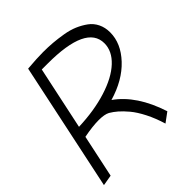

<svg xmlns="http://www.w3.org/2000/svg" viewBox="-184 -825 962 962"><g transform="rotate(-45 297.0 -343.5)"><path d="M115.2 -236.8Q178.2 -249 221.2 -249Q262.7 -249 283.2 -237.8Q302.2 -226.6 321 -210.4Q339.8 -194.3 362.8 -167Q385.7 -139.6 407.7 -96.4Q429.7 -53.2 445.8 0L496.1 -37.1Q442.9 -201.2 337.9 -274.9Q446.3 -306.6 509.8 -374.3Q573.2 -441.9 573.2 -519Q573.2 -553.7 559.8 -581.3Q546.4 -608.9 522 -626.7Q497.6 -644.5 468.3 -657Q439 -669.4 402.3 -675.5Q365.7 -681.6 333.5 -684.3Q301.3 -687 265.1 -687Q222.7 -687 153.8 -681.2L9.8 0L66.9 -9.8ZM199.2 -629.9H241.2Q514.2 -629.9 514.2 -501Q514.2 -445.8 465.3 -400.1Q416.5 -354.5 328.1 -326.7Q239.7 -298.8 127.9 -294.9Z"/></g></svg>

Font: Comic Neue Angular
Style: Italic
Weight: 400
Italic angle: -12°
Designer: Craig Rozynski
Foundry: Craig Rozynski
Version: Version 2.003